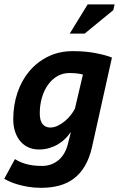

<svg xmlns="http://www.w3.org/2000/svg" viewBox="-41 -687 561 891"><path d="M386.2 -5.4Q374.5 46.4 353.3 82.5Q332 118.7 302 141.4Q272 164.1 233.9 174.3Q195.8 184.6 149.9 184.6Q117.2 184.6 89.8 179.9Q62.5 175.3 41 168.9Q19.5 162.6 3.9 155.5Q-11.7 148.4 -21.5 143.1L28.3 51.3Q39.1 58.1 51.3 63.7Q63.5 69.3 78.9 73.7Q94.2 78.1 112.8 80.6Q131.3 83 154.3 83Q177.7 83 197.5 75.4Q217.3 67.9 232.2 54.7Q247.1 41.5 257.3 23.7Q267.6 5.9 272.9 -14.6L287.6 -72.3H286.1Q275.9 -57.1 261.5 -43Q247.1 -28.8 228.8 -17.8Q210.4 -6.8 188 0Q165.5 6.8 139.6 6.8Q113.3 6.8 91.3 -2.9Q69.3 -12.7 53.7 -31Q38.1 -49.3 29.3 -75.2Q20.5 -101.1 20.5 -133.3Q20.5 -199.2 40 -256.8Q59.6 -314.5 95.7 -357.2Q131.8 -399.9 182.9 -424.8Q233.9 -449.7 296.9 -449.7Q356 -449.7 403.3 -440.4Q450.7 -431.2 478.5 -419.9ZM343.8 -340.8Q332.5 -344.7 314.7 -346.4Q296.9 -348.1 280.8 -348.1Q250 -348.1 224.6 -333.3Q199.2 -318.4 181.2 -292.7Q163.1 -267.1 153.3 -233.2Q143.6 -199.2 143.6 -161.1Q143.6 -126.5 157 -110.8Q170.4 -95.2 191.9 -95.2Q210 -95.2 227.5 -103.8Q245.1 -112.3 260.5 -125.2Q275.9 -138.2 287.8 -153.6Q299.8 -168.9 306.6 -182.6ZM365.7 -666.5H490.7L484.9 -640.1L352.1 -531.2H282.7Z"/></svg>

Font: PT Astra Sans
Style: Bold Italic
Weight: 700
Italic angle: -16°
Designer: A.Korolkova, I. Chaeva
Foundry: ParaType Ltd
Version: Version 1.002W